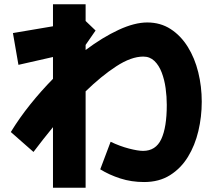

<svg xmlns="http://www.w3.org/2000/svg" viewBox="-20 -818 1040 906"><path d="M230 68V-218Q206 -189 183 -159.5Q160 -130 138 -101L31 -195Q72 -262 123 -325.5Q174 -389 230 -446V-549L67 -512L41 -662L230 -694V-798H384V-719L431 -674L384 -606V-582Q464 -642 539.5 -677Q615 -712 675 -712Q737 -712 785 -681Q833 -650 866 -597Q899 -544 915.5 -477Q932 -410 932 -338Q932 -267 916 -199.5Q900 -132 867 -78Q834 -24 782.5 8.5Q731 41 660 41Q600 41 547.5 24Q495 7 453 -19L502 -149Q546 -128 588.5 -117Q631 -106 655 -106Q715 -106 741 -161.5Q767 -217 767 -323Q767 -362 761.5 -402Q756 -442 743 -476Q730 -510 708.5 -530.5Q687 -551 656 -551Q599 -551 528.5 -505Q458 -459 384 -387V68Z"/></svg>

Font: Murecho ExtraBold
Style: Regular
Weight: 800
Designer: Neil Summerour
Foundry: Positype
Version: Version 1.010; ttfautohint (v1.8.3)